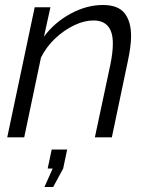

<svg xmlns="http://www.w3.org/2000/svg" viewBox="-20 -550 599 769"><path d="M119 -521H182L156 -403Q198 -460 262.5 -495Q327 -530 392 -530Q453 -530 479 -497Q505 -464 505 -406Q505 -384 501.5 -358.5Q498 -333 492 -305L428 0H360L422 -291Q432 -340 432 -376Q432 -468 354 -468Q317 -468 276.5 -448.5Q236 -429 200.5 -395.5Q165 -362 144 -319L77 0H9ZM158 199 191 125H171L187 49H249L233 125L193 199Z"/></svg>

Font: Raleway
Style: Italic
Weight: 400
Italic angle: -12°
Designer: Matt McInerney, Pablo Impallari, Rodrigo Fuenzalida
Foundry: Matt McInerney, Pablo Impallari, Rodrigo Fuenzalida
Version: Version 4.026